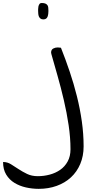

<svg xmlns="http://www.w3.org/2000/svg" viewBox="-232 -753 567 1257"><path d="M-211.9 307.6Q-183.6 307.6 -160.2 322.3Q-136.7 336.9 -110.8 354Q-85 371.1 -54.7 385.7Q-24.4 400.4 15.6 400.4Q55.7 400.4 93.8 390.1Q131.8 379.9 162.1 358.9Q192.4 337.9 210.9 304.2Q229.5 270.5 229.5 224.6Q229.5 148.4 217.3 66.4Q205.1 -15.6 186 -97.2Q167 -178.7 145 -255.9Q123 -333 104.5 -398.4Q104.5 -399.4 103.5 -403.3Q102.5 -407.2 102.5 -408.2Q102.5 -427.7 116.2 -435.1Q129.9 -442.4 145.5 -442.4Q149.4 -442.4 157.2 -441.4Q165 -440.4 167 -440.4Q197.3 -364.3 224.1 -284.7Q251 -205.1 271.5 -123Q292 -41 303.7 41.5Q315.4 124 315.4 205.1Q315.4 268.6 293.5 320.3Q271.5 372.1 232.4 408.2Q193.4 444.3 139.2 463.9Q85 483.4 21.5 483.4Q-20.5 483.4 -62 474.1Q-103.5 464.8 -137.2 444.3Q-170.9 423.8 -191.4 390.1Q-211.9 356.4 -211.9 307.6ZM17.6 -680.7Q17.6 -683.6 17.6 -692.4Q17.6 -701.2 19.5 -710.4Q21.5 -719.7 26.4 -726.6Q31.2 -733.4 41 -733.4Q57.6 -733.4 66.4 -729Q75.2 -724.6 79.1 -718.3Q83 -711.9 84 -702.6Q85 -693.4 85 -681.6Q85 -673.8 84 -664.1Q83 -654.3 80.1 -645.5Q77.1 -636.7 70.3 -631.3Q63.5 -626 51.8 -626Q40 -626 33.2 -631.3Q26.4 -636.7 22.9 -644.5Q19.5 -652.3 18.6 -662.1Q17.6 -671.9 17.6 -680.7Z"/></svg>

Font: Gloria Hallelujah
Style: Regular
Weight: 400
Designer: Kimberly Geswein
Foundry: Kimberly Geswein
Version: Version 1.004 2010